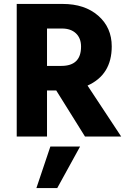

<svg xmlns="http://www.w3.org/2000/svg" viewBox="-20 -694 654 976"><path d="M295 -549H219V-359H292Q392 -359 392 -457Q392 -500 366 -524.5Q340 -549 295 -549ZM271 262H165L236 51H387ZM219 0H65V-674H298Q411 -674 479.5 -614Q548 -554 548 -458Q548 -314 425 -259L596 0H412L266 -234H219Z"/></svg>

Font: Hind Guntur
Style: Bold
Weight: 700
Designer: Manushi Parikh, Hitesh Malaviya
Foundry: Indian Type Foundry
Version: Version 1.002;PS 1.0;hotconv 1.0.86;makeotf.lib2.5.63406; tt